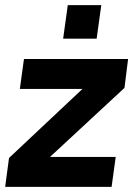

<svg xmlns="http://www.w3.org/2000/svg" viewBox="-29 -725 517 745"><path d="M-9 0 6 -112 291 -380H48L64 -496H468L454 -384L165 -116H420L404 0ZM216 -575 234 -705H364L346 -575Z"/></svg>

Font: Host Grotesk ExtraBold
Style: Italic
Weight: 800
Italic angle: -8°
Designer: Doğukan Karapınar
Foundry: Element Type
Version: Version 1.003; ttfautohint (v1.8.4.7-5d5b)